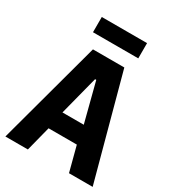

<svg xmlns="http://www.w3.org/2000/svg" viewBox="-209 -1006 1018 1124"><g transform="rotate(30 300.0 -444.0)"><path d="M435 0 391 -168H200L157 0H5L194 -698H406L595 0ZM300 -553H292L224 -289H368ZM144 -888H450V-785H144Z"/></g></svg>

Font: iA Writer Quattro V
Style: Regular
Weight: 400
Designer: Mike Abbink, Paul van der Laan, Pieter van Rosmalen, Oliver Reichenstein
Foundry: Information Architects Inc.
Version: Version 2.000